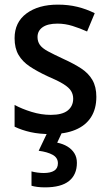

<svg xmlns="http://www.w3.org/2000/svg" viewBox="-20 -569 475 829"><path d="M396 -151Q396 -99 373 -63Q350 -27 305.5 -8.5Q261 10 199 10Q150 10 112 1.5Q74 -7 43 -22V-116Q74 -99 116 -86Q158 -73 199 -73Q249 -73 272.5 -92Q296 -111 296 -143Q296 -161 287 -176Q278 -191 254 -206Q230 -221 185 -240Q140 -261 108.5 -282Q77 -303 60 -332Q43 -361 43 -404Q43 -473 94.5 -511Q146 -549 230 -549Q275 -549 314 -539.5Q353 -530 389 -512L356 -433Q325 -447 293 -457Q261 -467 228 -467Q186 -467 164 -451.5Q142 -436 142 -409Q142 -390 152 -375.5Q162 -361 187 -347.5Q212 -334 255 -314Q299 -294 330.5 -273.5Q362 -253 379 -223.5Q396 -194 396 -151ZM312 134Q312 185 278 212.5Q244 240 174 240Q156 240 141 238Q126 236 116 233V171Q126 174 141 176Q156 178 169 178Q198 178 214 168Q230 158 230 136Q230 112 207.5 99.5Q185 87 147 82L186 0H249L227 47Q252 52 271 63.5Q290 75 301 92.5Q312 110 312 134Z"/></svg>

Font: Noto Sans Hebrew SemiCondensed Medium
Style: Regular
Weight: 500
Width: 4
Designer: Monotype Design Team
Foundry: Monotype Imaging Inc.
Version: Version 2.003